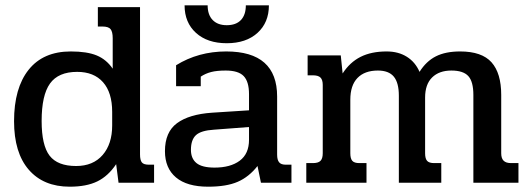

<svg xmlns="http://www.w3.org/2000/svg" viewBox="-20 -689 1998 724"><path d="M33 -232Q33 -357 88 -426Q143 -495 247 -495Q308 -495 344.5 -480Q381 -465 405 -430V-545Q405 -569 397 -579Q389 -589 366 -589H349V-662H508V-107Q508 -85 515 -76.5Q522 -68 541 -68H561V0H427L418 -70Q388 -25 347 -5Q306 15 243 15Q144 15 88.5 -49Q33 -113 33 -232ZM403 -216V-267Q403 -340 368.5 -379Q334 -418 271 -418Q200 -418 168.5 -374Q137 -330 137 -233Q137 -141 167 -102Q197 -63 267 -63Q331 -63 367 -104.5Q403 -146 403 -216Z M676 -669H763Q763 -633 782 -613.5Q801 -594 835 -594Q870 -594 888.5 -613.5Q907 -633 907 -669H994Q994 -604 951 -565Q908 -526 835 -526Q762 -526 719 -565Q676 -604 676 -669ZM602 -119Q602 -191 647.5 -224.5Q693 -258 779 -264L919 -273V-334Q919 -381 899 -402Q879 -423 831 -423Q798 -423 776.5 -417.5Q755 -412 737 -400V-364H644V-443Q728 -495 833 -495Q1025 -495 1025 -325V-106Q1025 -86 1032.5 -77Q1040 -68 1057 -68H1079V0H964L951 -63Q919 -22 876.5 -3.5Q834 15 765 15Q685 15 643.5 -20Q602 -55 602 -119ZM919 -162V-210L787 -200Q738 -197 719 -179.5Q700 -162 700 -124Q700 -91 721 -74Q742 -57 789 -57Q849 -57 884 -83Q919 -109 919 -162Z M1135 -74H1160Q1180 -74 1188.5 -82.5Q1197 -91 1197 -111V-369Q1197 -388 1188.5 -396.5Q1180 -405 1160 -405H1140V-480H1265L1272 -412Q1299 -454 1339.5 -474.5Q1380 -495 1438 -495Q1482 -495 1514 -475Q1546 -455 1562 -418Q1587 -458 1623.5 -476.5Q1660 -495 1715 -495Q1797 -495 1833.5 -454Q1870 -413 1870 -331V-111Q1870 -92 1879 -83Q1888 -74 1907 -74H1935V0H1765V-331Q1765 -381 1746 -402Q1727 -423 1682 -423Q1636 -423 1609.5 -397Q1583 -371 1583 -321V-111Q1583 -91 1590.5 -82.5Q1598 -74 1617 -74H1644V0H1484V-328Q1484 -377 1465 -400Q1446 -423 1405 -423Q1355 -423 1328 -395Q1301 -367 1301 -313V-111Q1301 -91 1308.5 -82.5Q1316 -74 1335 -74H1362V0H1135Z"/></svg>

Font: Pridi
Style: Regular
Weight: 400
Designer: Katatrad Team
Foundry: CadsonDemak
Version: Version 1.001